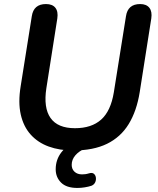

<svg xmlns="http://www.w3.org/2000/svg" viewBox="-20 -733 778 948"><path d="M341 10Q274 10 220.5 -9.5Q167 -29 131.5 -68.5Q96 -108 82.5 -167.5Q69 -227 82 -307L137 -653Q146 -713 207 -713Q239 -713 253.5 -694.5Q268 -676 263 -642L209 -298Q194 -201 229.5 -150.5Q265 -100 350 -100Q432 -100 479.5 -142.5Q527 -185 542 -277L602 -653Q611 -713 672 -713Q703 -713 717.5 -694.5Q732 -676 727 -642L670 -279Q655 -185 615.5 -120.5Q576 -56 508.5 -23Q441 10 341 10ZM362 195Q308 195 281.5 168.5Q255 142 255 103Q255 55 283.5 18.5Q312 -18 367 -42L401 0Q370 13 352 34Q334 55 334 81Q334 102 348 115Q362 128 385 128Q393 128 401 127Q409 126 419 123Q435 118 443.5 125Q452 132 453.5 144.5Q455 157 449.5 168Q444 179 432 184Q417 189 398.5 192Q380 195 362 195Z"/></svg>

Font: Nunito Variable Extra Light
Style: Italic
Weight: 200
Italic angle: -9°
Designer: Vernon Adams
Foundry: Vernon Adams
Version: Version 3.602